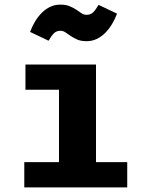

<svg xmlns="http://www.w3.org/2000/svg" viewBox="-20 -810 640 830"><path d="M395 -109H530V0H85V-109H235V-422H90V-531H395ZM354 -632Q330 -632 314 -639Q298 -646 285.5 -654.5Q273 -663 263 -670Q253 -677 241 -677Q224 -677 213 -666Q202 -655 190 -634L110 -672Q119 -696 131.5 -717Q144 -738 160.5 -754.5Q177 -771 197 -780.5Q217 -790 241 -790Q265 -790 281.5 -783Q298 -776 310 -768Q322 -760 332 -753Q342 -746 354 -746Q372 -746 383 -757Q394 -768 406 -789L486 -751Q477 -727 464 -705.5Q451 -684 434.5 -667.5Q418 -651 398 -641.5Q378 -632 354 -632Z"/></svg>

Font: Qzxlaeiskcpccdgjqmyffctclhy
Style: Regular
Weight: 700
Monospace: yes
Designer: Carrois Corporate & Edenspiekermann
Foundry: Carrois Corporate GbR & Edenspiekermann AG
Version: Version 2.001